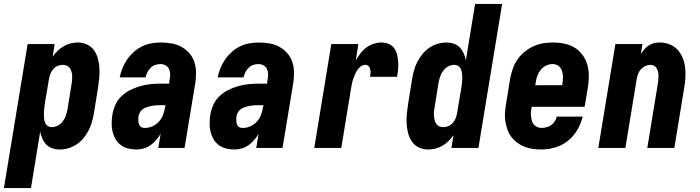

<svg xmlns="http://www.w3.org/2000/svg" viewBox="-54 -755 3574 980"><path d="M-34 205 87 -530H225L215 -465Q225 -481 239.5 -495Q254 -509 271 -519Q288 -529 306.5 -533.5Q325 -538 344 -538Q369 -538 391 -527.5Q413 -517 426.5 -497.5Q440 -478 446 -454.5Q452 -431 453.5 -406.5Q455 -382 452.5 -356.5Q450 -331 446 -305L425 -175Q421 -153 415 -131.5Q409 -110 398 -89Q387 -68 372 -49.5Q357 -31 337 -18Q317 -5 295 1.5Q273 8 250 8Q231 8 213 2Q195 -4 182.5 -17Q170 -30 162.5 -47Q155 -64 151 -82L104 205ZM210 -106Q226 -106 241 -114Q256 -122 266 -135Q276 -148 281.5 -163.5Q287 -179 290 -194L311 -324Q313 -335 314 -346Q315 -357 314.5 -367.5Q314 -378 311 -388.5Q308 -399 302.5 -407Q297 -415 287.5 -419.5Q278 -424 267 -424Q253 -424 240 -418.5Q227 -413 217.5 -402Q208 -391 203 -378Q198 -365 196 -352L174 -222Q173 -210 171.5 -198Q170 -186 170 -174.5Q170 -163 171 -151.5Q172 -140 176 -129.5Q180 -119 189.5 -112.5Q199 -106 210 -106Z M643 8Q622 8 601 3Q580 -2 563.5 -14Q547 -26 536.5 -43.5Q526 -61 521 -81Q516 -101 516 -123Q516 -145 519 -166Q523 -192 534 -218Q545 -244 565.5 -263.5Q586 -283 611 -295.5Q636 -308 662.5 -315.5Q689 -323 715 -325.5Q741 -328 767 -328H809L812 -350Q815 -364 814.5 -377.5Q814 -391 808.5 -403Q803 -415 791 -421.5Q779 -428 765 -428Q752 -428 738.5 -423.5Q725 -419 715 -409Q705 -399 698.5 -386.5Q692 -374 689 -360H557Q562 -385 571.5 -408Q581 -431 595 -451.5Q609 -472 628.5 -489.5Q648 -507 670.5 -518Q693 -529 717.5 -533.5Q742 -538 765 -538Q793 -538 820.5 -533.5Q848 -529 871 -516.5Q894 -504 911.5 -484.5Q929 -465 937.5 -440Q946 -415 946.5 -387Q947 -359 943 -332L888 0H754L766 -73Q757 -56 744 -41Q731 -26 715 -14.5Q699 -3 680.5 2.5Q662 8 644 8Q644 8 644 8Q644 8 643 8ZM685 -102Q704 -102 723 -110Q742 -118 756 -133Q770 -148 777.5 -167Q785 -186 788 -205L791 -218H767Q756 -218 745 -217.5Q734 -217 722.5 -215Q711 -213 699.5 -209.5Q688 -206 678 -200Q668 -194 661.5 -183.5Q655 -173 653 -162Q652 -155 652 -148Q652 -141 652.5 -134.5Q653 -128 655 -122Q657 -116 661 -111Q665 -106 671.5 -104Q678 -102 685 -102Z M1143 8Q1122 8 1101 3Q1080 -2 1063.5 -14Q1047 -26 1036.5 -43.5Q1026 -61 1021 -81Q1016 -101 1016 -123Q1016 -145 1019 -166Q1023 -192 1034 -218Q1045 -244 1065.5 -263.5Q1086 -283 1111 -295.5Q1136 -308 1162.5 -315.5Q1189 -323 1215 -325.5Q1241 -328 1267 -328H1309L1312 -350Q1315 -364 1314.5 -377.5Q1314 -391 1308.5 -403Q1303 -415 1291 -421.5Q1279 -428 1265 -428Q1252 -428 1238.5 -423.5Q1225 -419 1215 -409Q1205 -399 1198.5 -386.5Q1192 -374 1189 -360H1057Q1062 -385 1071.5 -408Q1081 -431 1095 -451.5Q1109 -472 1128.5 -489.5Q1148 -507 1170.5 -518Q1193 -529 1217.5 -533.5Q1242 -538 1265 -538Q1293 -538 1320.5 -533.5Q1348 -529 1371 -516.5Q1394 -504 1411.5 -484.5Q1429 -465 1437.5 -440Q1446 -415 1446.5 -387Q1447 -359 1443 -332L1388 0H1254L1266 -73Q1257 -56 1244 -41Q1231 -26 1215 -14.5Q1199 -3 1180.5 2.5Q1162 8 1144 8Q1144 8 1144 8Q1144 8 1143 8ZM1185 -102Q1204 -102 1223 -110Q1242 -118 1256 -133Q1270 -148 1277.5 -167Q1285 -186 1288 -205L1291 -218H1267Q1256 -218 1245 -217.5Q1234 -217 1222.5 -215Q1211 -213 1199.5 -209.5Q1188 -206 1178 -200Q1168 -194 1161.5 -183.5Q1155 -173 1153 -162Q1152 -155 1152 -148Q1152 -141 1152.5 -134.5Q1153 -128 1155 -122Q1157 -116 1161 -111Q1165 -106 1171.5 -104Q1178 -102 1185 -102Z M1550 0 1637 -530H1775L1762 -446Q1772 -464 1785 -481.5Q1798 -499 1815.5 -512Q1833 -525 1853 -531.5Q1873 -538 1893 -538Q1912 -538 1929.5 -531Q1947 -524 1957.5 -509.5Q1968 -495 1972.5 -477Q1977 -459 1978.5 -440Q1980 -421 1978 -401.5Q1976 -382 1973 -363H1835Q1836 -373 1837 -382.5Q1838 -392 1836 -401.5Q1834 -411 1827 -417.5Q1820 -424 1811 -424Q1798 -424 1787.5 -416Q1777 -408 1770 -397.5Q1763 -387 1758 -375.5Q1753 -364 1749 -352.5Q1745 -341 1742.5 -329Q1740 -317 1738 -305L1688 0Z M2132 8Q2106 8 2084 -2.5Q2062 -13 2048.5 -32.5Q2035 -52 2029 -75.5Q2023 -99 2021.5 -123.5Q2020 -148 2022.5 -173.5Q2025 -199 2029 -225L2050 -355Q2054 -377 2060 -398.5Q2066 -420 2077 -441Q2088 -462 2103.5 -480.5Q2119 -499 2138.5 -512Q2158 -525 2180 -531.5Q2202 -538 2225 -538Q2244 -538 2262 -532Q2280 -526 2292.5 -513Q2305 -500 2312.5 -483Q2320 -466 2324 -448L2371 -735H2509L2388 0H2250L2261 -65Q2250 -49 2235.5 -35Q2221 -21 2204 -11Q2187 -1 2168.5 3.5Q2150 8 2132 8ZM2208 -106Q2222 -106 2235 -111.5Q2248 -117 2257.5 -128Q2267 -139 2272 -152Q2277 -165 2279 -178L2301 -308Q2303 -320 2304 -332Q2305 -344 2305.5 -355.5Q2306 -367 2304.5 -378.5Q2303 -390 2299 -400.5Q2295 -411 2286 -417.5Q2277 -424 2265 -424Q2249 -424 2234 -416Q2219 -408 2209 -395Q2199 -382 2193.5 -366.5Q2188 -351 2185 -336L2164 -206Q2162 -195 2161 -184Q2160 -173 2161 -162.5Q2162 -152 2164.5 -141.5Q2167 -131 2172.5 -123Q2178 -115 2187.5 -110.5Q2197 -106 2208 -106Z M2710 8Q2688 8 2665.5 5Q2643 2 2623 -6Q2603 -14 2586 -26.5Q2569 -39 2556.5 -55.5Q2544 -72 2536.5 -92.5Q2529 -113 2525.5 -135Q2522 -157 2523.5 -179.5Q2525 -202 2529 -225L2550 -355Q2555 -380 2563.5 -404.5Q2572 -429 2587 -451Q2602 -473 2623.5 -490.5Q2645 -508 2669 -519Q2693 -530 2718.5 -534Q2744 -538 2769 -538Q2799 -538 2828 -532Q2857 -526 2880.5 -511Q2904 -496 2920.5 -473Q2937 -450 2944.5 -422.5Q2952 -395 2951.5 -365Q2951 -335 2946 -305L2930 -210H2660L2659 -207Q2657 -195 2656 -183.5Q2655 -172 2656.5 -160.5Q2658 -149 2661 -138Q2664 -127 2671 -119Q2678 -111 2688.5 -106.5Q2699 -102 2710 -102Q2723 -102 2736 -105.5Q2749 -109 2759.5 -116.5Q2770 -124 2777.5 -135.5Q2785 -147 2788 -160H2920Q2912 -125 2893 -92.5Q2874 -60 2845 -36.5Q2816 -13 2780.5 -2.5Q2745 8 2710 8ZM2678 -320H2815L2816 -323Q2818 -335 2819 -346.5Q2820 -358 2819 -369.5Q2818 -381 2815 -391.5Q2812 -402 2805.5 -410.5Q2799 -419 2788.5 -423.5Q2778 -428 2767 -428Q2750 -428 2734 -420.5Q2718 -413 2706.5 -399Q2695 -385 2689 -369Q2683 -353 2681 -337Z M3000 0 3087 -530H3225L3217 -479Q3225 -492 3235 -503.5Q3245 -515 3258 -523.5Q3271 -532 3285.5 -535Q3300 -538 3314 -538Q3340 -538 3364 -528.5Q3388 -519 3404.5 -501Q3421 -483 3430.5 -459.5Q3440 -436 3443 -410.5Q3446 -385 3444.5 -358.5Q3443 -332 3438 -305L3388 0H3250L3303 -324Q3305 -335 3306 -345.5Q3307 -356 3307 -366.5Q3307 -377 3305 -387Q3303 -397 3298.5 -405.5Q3294 -414 3285 -419Q3276 -424 3266 -424Q3253 -424 3240 -418Q3227 -412 3217.5 -401.5Q3208 -391 3203 -378Q3198 -365 3196 -352L3138 0Z"/></svg>

Font: Iosevka Curly Heavy Oblique
Style: Regular
Weight: 900
Italic angle: -9°
Monospace: yes
Designer: Belleve Invis
Foundry: Belleve Invis
Version: Version 11.1.0; ttfautohint (v1.8.3)